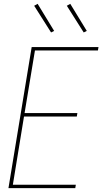

<svg xmlns="http://www.w3.org/2000/svg" viewBox="-20 -980 540 1000"><path d="M24 0 145 -735H493L490 -717H162L108 -391H383L380 -373H105L47 -18H375L372 0ZM416 -811 328 -950 346 -960 432 -819ZM246 -811 158 -950 176 -960 262 -819Z"/></svg>

Font: Iosevka Curly Thin
Style: Italic
Weight: 100
Italic angle: -9°
Monospace: yes
Designer: Belleve Invis
Foundry: Belleve Invis
Version: Version 22.1.2; ttfautohint (v1.8.4)